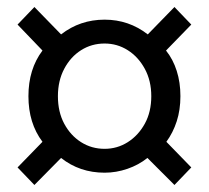

<svg xmlns="http://www.w3.org/2000/svg" viewBox="-20 -642 595 547"><path d="M78 -115 30 -165 101 -238Q61 -291 61 -368Q61 -445 101 -498L30 -572L78 -622L154 -544Q208 -586 278 -586Q347 -586 401 -544L477 -622L525 -572L453 -498Q473 -473 483.5 -440Q494 -407 494 -368Q494 -329 483.5 -296.5Q473 -264 454 -238L525 -165L477 -115L400 -192Q375 -172 343 -161Q311 -150 278 -150Q207 -150 154 -192ZM278 -218Q314 -218 344 -237Q374 -256 392.5 -289.5Q411 -323 411 -368Q411 -412 392.5 -446Q374 -480 344 -499Q314 -518 278 -518Q241 -518 211 -499Q181 -480 163 -446Q145 -412 145 -368Q145 -323 163 -289.5Q181 -256 211 -237Q241 -218 278 -218Z"/></svg>

Font: Noto Sans TC
Style: Regular
Weight: 400
Designer: Ryoko NISHIZUKA  (kana, bopomofo & ideographs); Paul D. Hunt (Latin, Greek & Cyrillic); Sandoll Communications , Soo-you
Foundry: Adobe
Version: Version 2.004-H2;hotconv 1.0.118;makeotfexe 2.5.65603